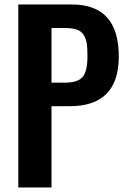

<svg xmlns="http://www.w3.org/2000/svg" viewBox="-20 -830 567 850"><path d="M61 0V-810.1H298.8Q505.9 -810.1 505.9 -580.1Q505.9 -359.9 289.1 -359.9H208V0ZM208 -463.9H265.1Q324.7 -463.9 345.9 -489.5Q367.2 -515.1 367.2 -581.1Q367.2 -617.2 364 -637.9Q360.8 -658.7 350.3 -675.5Q339.8 -692.4 319.3 -699.2Q298.8 -706.1 265.1 -706.1H208Z"/></svg>

Font: Oswald Medium
Style: Regular
Weight: 500
Designer: Vernon Adams
Foundry: Vernon Adams
Version: Version 4.103